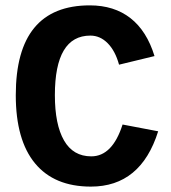

<svg xmlns="http://www.w3.org/2000/svg" viewBox="-20 -689 640 719"><path d="M185.5 -332.5Q185.5 -222.7 219.7 -163.1Q253.9 -103.5 321.8 -103.5Q400.9 -103.5 439 -222.7L572.3 -197.3Q507.3 9.8 320.3 9.8Q183.1 9.8 111.1 -77.4Q39.1 -164.6 39.1 -332.5Q39.1 -668.9 316.4 -668.9Q407.2 -668.9 468.5 -621.1Q529.8 -573.2 558.6 -479L425.8 -446.8Q411.6 -498.5 383.3 -527.1Q355 -555.7 318.4 -555.7Q185.5 -555.7 185.5 -332.5Z"/></svg>

Font: Liberation Mono
Style: Bold
Weight: 700
Monospace: yes
Designer: Steve Matteson
Foundry: Ascender Corporation
Version: Version 2.1.5